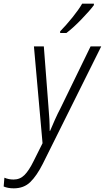

<svg xmlns="http://www.w3.org/2000/svg" viewBox="-125 -785 572 1047"><path d="M237 -605Q273 -632 318.5 -679Q364 -726 387 -757V-765H323Q304 -732 270 -690Q236 -648 203 -614V-605ZM108 109 427 -532H369L205 -195Q190 -167 174 -131Q158 -95 148 -71H146Q146 -132 139 -206L114 -532H60L107 -4L58 94Q33 145 8.5 169.5Q-16 194 -51 194Q-78 194 -101 184L-105 232Q-82 242 -50 242Q5 242 40 208Q75 174 108 109Z"/></svg>

Font: Noto Sans UI SemiCondensed Light
Style: Italic
Weight: 300
Width: 4
Designer: Monotype Design Team
Foundry: Monotype Imaging Inc.
Version: 1.001